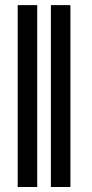

<svg xmlns="http://www.w3.org/2000/svg" viewBox="-20 -748 367 768"><path d="M128.9 -727.5H50.8V0H128.9ZM261.7 -727.5H183.6V0H261.7Z"/></svg>

Font: Raveo Display Display
Style: Regular
Weight: 400
Designer: Jakub Foglar, Rasmus Andersson (Inter)
Foundry: Jakubfoglar.com
Version: Version 1.100;Glyphs 3.2.3 (3260)